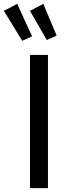

<svg xmlns="http://www.w3.org/2000/svg" viewBox="-70 -973 353 993"><path d="M178 0H85V-689H178ZM96 -785 45 -762 -50 -917 19 -953ZM223 -789 172 -766 85 -917 154 -953Z"/></svg>

Font: Fira Sans Condensed
Style: Regular
Weight: 400
Width: 3
Designer: bBox Type GmbH & Carrois Corporate GbR & Edenspiekermann AG
Foundry: bBox Type GmbH & Carrois Corporate GbR & Edenspiekermann AG
Version: Version 4.301